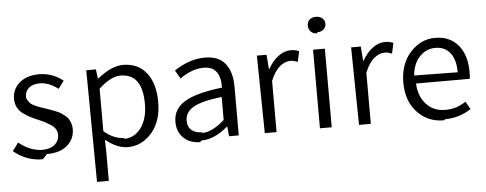

<svg xmlns="http://www.w3.org/2000/svg" viewBox="-59 -923 3329 1314"><g transform="rotate(-5 1605.5 -265.5)"><path d="M233.4 12.7C293.9 12.7 340.8 -2 374 -31.2C407.2 -60.5 423.8 -97.7 423.8 -142.6C423.8 -156.2 421.9 -168.9 418 -180.7C414.1 -192.4 409.2 -202.1 404.3 -210.9C399.4 -219.7 391.6 -228.5 379.9 -237.3C368.2 -246.1 359.4 -252.9 353.5 -256.8C347.7 -260.7 335.9 -266.6 319.3 -273.4C302.7 -280.3 292 -284.2 286.1 -286.1C280.3 -288.1 268.6 -292 250 -298.8C232.4 -304.7 219.7 -308.6 211.9 -311.5C204.1 -314.5 193.4 -319.3 179.7 -325.2C166 -331.1 156.2 -336.9 150.4 -342.8C144.5 -348.6 138.7 -355.5 132.8 -364.3C127 -373 124 -381.8 124 -391.6C124 -415 132.8 -434.6 150.4 -450.2C168 -465.8 193.4 -473.6 227.5 -473.6C267.6 -473.6 308.6 -457 351.6 -424.8L390.6 -477.5C341.8 -516.6 287.1 -536.1 226.6 -536.1C169.9 -536.1 125 -521.5 91.8 -493.2C58.6 -464.8 42 -428.7 41 -384.8C41 -363.3 44.9 -343.8 53.7 -326.2C62.5 -308.6 75.2 -293 92.8 -280.3C110.4 -267.6 127 -257.8 141.6 -250C156.2 -242.2 175.8 -233.4 199.2 -223.6C217.8 -215.8 232.4 -209 243.2 -203.1C253.9 -197.3 266.6 -189.5 280.3 -180.7C293.9 -171.9 303.7 -161.1 310.5 -149.4C317.4 -137.7 320.3 -125 320.3 -111.3C320.3 -85 310.5 -63.5 291 -45.9C271.5 -28.3 243.2 -19.5 207 -18.6C150.4 -18.6 95.7 -40 43 -83L2 -27.3C60.5 21.5 127 45.9 201.2 45.9Z M557.6 232.4H638.7V44.9L636.7 -49.8C689.5 -7.8 740.2 13.7 789.1 13.7C853.5 13.7 908.2 -12.7 954.1 -65.4C1000 -118.2 1022.5 -188.5 1022.5 -277.3C1022.5 -361.3 1002.9 -427.7 964.8 -476.6C926.8 -525.4 873 -549.8 803.7 -549.8C751 -549.8 692.4 -523.4 627.9 -471.7H625L617.2 -535.2H550.8ZM770.5 -50.8C723.6 -50.8 676.8 -70.3 630.9 -109.4V-401.4C686.5 -453.1 736.3 -478.5 781.2 -478.5C880.9 -478.5 930.7 -409.2 930.7 -270.5C930.7 -202.1 915 -147.5 884.8 -106.4C854.5 -65.4 815.4 -44.9 767.6 -44.9Z M1293.9 12.7C1353.5 12.7 1414.1 -13.7 1475.6 -66.4H1478.5L1485.4 0H1551.8V-335C1551.8 -403.3 1536.1 -456.1 1505.9 -494.1C1475.6 -532.2 1428.7 -550.8 1366.2 -550.8C1295.9 -550.8 1225.6 -527.3 1155.3 -480.5L1188.5 -422.9C1245.1 -462.9 1299.8 -482.4 1352.5 -482.4C1429.7 -482.4 1467.8 -433.6 1465.8 -335.9C1348.6 -322.3 1262.7 -299.8 1209 -267.6C1155.3 -235.4 1127.9 -189.5 1127.9 -130.9C1127.9 -83 1142.6 -45.9 1171.9 -18.6C1201.2 8.8 1238.3 22.5 1284.2 22.5ZM1306.6 -43C1276.4 -43 1252 -49.8 1233.4 -64.5C1214.8 -79.1 1205.1 -101.6 1205.1 -131.8C1205.1 -169.9 1223.6 -200.2 1261.7 -222.7C1299.8 -245.1 1365.2 -261.7 1458 -272.5V-114.3C1401.4 -63.5 1349.6 -38.1 1301.8 -38.1Z M1730.5 0H1811.5V-351.6C1829.1 -394.5 1849.6 -426.8 1874 -447.3C1898.4 -467.8 1922.9 -477.5 1948.2 -477.5C1961.9 -477.5 1978.5 -473.6 1998 -466.8L2013.7 -538.1C1998 -545.9 1978.5 -549.8 1956.1 -549.8C1925.8 -549.8 1897.5 -539.1 1870.1 -518.6C1842.8 -498 1819.3 -469.7 1799.8 -434.6H1796.9L1789.1 -533.2H1722.7Z M2109.4 0H2190.4V-540H2109.4ZM2150.4 -656.2C2166 -656.2 2179.7 -661.1 2191.4 -670.9C2203.1 -680.7 2209 -693.4 2209 -709C2209 -725.6 2203.1 -738.3 2191.4 -748C2179.7 -757.8 2165 -762.7 2147.5 -762.7C2129.9 -762.7 2115.2 -757.8 2104.5 -748C2093.8 -738.3 2087.9 -724.6 2087.9 -707C2087.9 -690.4 2092.8 -676.8 2103.5 -666C2114.3 -655.3 2127.9 -649.4 2144.5 -649.4Z M2377.9 0H2459V-351.6C2476.6 -394.5 2497.1 -426.8 2521.5 -447.3C2545.9 -467.8 2570.3 -477.5 2595.7 -477.5C2609.4 -477.5 2626 -473.6 2645.5 -466.8L2661.1 -538.1C2645.5 -545.9 2626 -549.8 2603.5 -549.8C2573.2 -549.8 2544.9 -539.1 2517.6 -518.6C2490.2 -498 2466.8 -469.7 2447.3 -434.6H2444.3L2436.5 -533.2H2370.1Z M2970.7 12.7C3032.2 12.7 3090.8 -4.9 3147.5 -41L3117.2 -94.7C3074.2 -65.4 3028.3 -50.8 2979.5 -50.8C2924.8 -49.8 2880.9 -67.4 2846.7 -103.5C2812.5 -139.6 2793.9 -187.5 2791 -248H3160.2C3162.1 -258.8 3163.1 -274.4 3163.1 -295.9C3163.1 -374 3143.6 -435.5 3105.5 -480.5C3067.4 -525.4 3014.6 -547.9 2947.3 -547.9C2881.8 -547.9 2825.2 -521.5 2777.3 -468.8C2729.5 -416 2705.1 -346.7 2705.1 -261.7C2705.1 -175.8 2729.5 -107.4 2778.3 -56.6C2826.2 -5.9 2886.7 19.5 2959 19.5ZM2783.2 -303.7C2788.1 -358.4 2805.7 -401.4 2835.9 -432.6C2866.2 -463.9 2902.3 -479.5 2943.4 -479.5C2987.3 -479.5 3021.5 -463.9 3045.9 -432.6C3070.3 -401.4 3082 -357.4 3082 -299.8Z"/></g></svg>

Font: Gen Shin Gothic P Normal
Style: Regular
Weight: 300
Designer: [Source Han Sans]
Ryoko NISHIZUKA  (kana & ideographs); Paul D. Hunt (Latin, Greek & Cyrillic); Wenlong ZHANG  (bopomofo
Version: Version 1.002.20150607